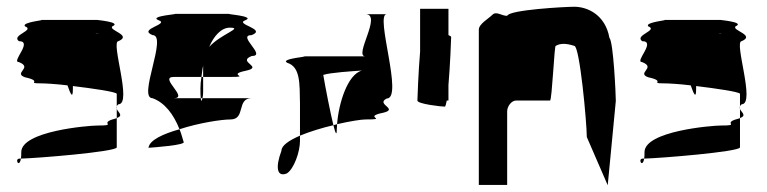

<svg xmlns="http://www.w3.org/2000/svg" viewBox="-20 -736 2272 569"><path d="M36 -552C79 -535 18 -520 54 -507C109 -495 57 -489 99 -489C114 -489 148 -487 180 -483C189 -457 196 -442 196 -472V-481C254 -474 324 -464 326 -458V-421C327 -423 328 -425 331 -427C373 -427 307 -614 331 -614C373 -632 300 -646 313 -658C343 -671 261 -677 269 -677H99C124 -677 42 -671 54 -658C85 -646 12 -632 36 -614C79 -614 12 -552 36 -552ZM38 -266C22 -266 37 -236 42 -266ZM42 -266C89 -267 322 -286 326 -299V-386C323 -385 318 -383 313 -382C276 -370 328 -364 269 -364C244 -364 43 -348 43 -285C43 -277 43 -271 42 -266ZM263 -636C265 -637 267 -637 269 -637C275 -637 272 -637 263 -636ZM326 -386C347 -394 330 -403 326 -413ZM326 -413V-421C325 -418 325 -416 326 -413Z M420 -298ZM420 -298C434 -299 534 -306 524 -316C520 -329 517 -341 512 -353C463 -339 423 -321 420 -298ZM432 -445C468 -432 494 -398 512 -353C570 -372 637 -382 663 -382C709 -382 680 -445 726 -445H580C578 -437 576 -433 575 -445H495C541 -445 449 -508 495 -508H577C579 -519 579 -530 582 -541V-508H663C726 -508 650 -514 707 -526C765 -538 680 -552 726 -570C772 -570 680 -632 726 -632C772 -650 674 -664 707 -676C741 -689 635 -695 663 -695H495C523 -695 417 -689 450 -676C484 -664 387 -650 432 -632C478 -632 387 -445 432 -445ZM574 -474C574 -460 574 -451 575 -445H580C582 -453 582 -464 582 -464V-508H577C575 -496 574 -485 574 -474ZM600 -597C614 -630 636 -654 661 -654C703 -654 634 -635 600 -597Z M814 -289C796 -241 800 -210 830 -222C851 -235 869 -286 869 -318V-334C837 -320 814 -305 814 -289ZM831 -550C870 -538 868 -490 869 -430V-334C898 -346 934 -357 968 -365C959 -402 945 -473 938 -514C959 -521 1025 -525 1053 -527C1009 -516 983 -426 979 -368C1018 -377 1051 -382 1063 -382C1132 -382 1059 -388 1107 -400C1171 -412 1090 -426 1126 -444C1177 -444 1090 -694 1126 -694H1063C1114 -694 1027 -569 1063 -569H876C910 -569 807 -563 831 -550ZM932 -509C931 -510 931 -511 932 -512ZM968 -365C974 -341 978 -332 978 -352C978 -357 979 -362 979 -368C975 -367 972 -366 968 -365Z M1217 -438C1217 -428 1287 -420 1298 -420C1300 -420 1302 -427 1304 -438H1309V-484C1314 -542 1317 -620 1317 -626C1317 -628 1314 -630 1309 -632V-710H1225V-583C1220 -525 1217 -444 1217 -438Z M1399 -188H1483V-406C1483 -421 1496 -438 1509 -438H1610C1616 -438 1623 -607 1627 -600C1640 -608 1658 -608 1682 -600C1698 -600 1719 -372 1719 -330L1781 -187L1805 -437C1805 -454 1798 -612 1786 -624C1774 -692 1721 -716 1682 -716C1656 -716 1488 -707 1483 -689C1466 -689 1451 -704 1439 -692C1427 -680 1399 -665 1399 -648Z M1883 -552C1926 -535 1865 -520 1901 -507C1956 -495 1904 -489 1946 -489C1961 -489 1995 -487 2027 -483C2036 -457 2043 -442 2043 -472V-481C2101 -474 2171 -464 2173 -458V-421C2174 -423 2175 -425 2178 -427C2220 -427 2154 -614 2178 -614C2220 -632 2147 -646 2160 -658C2190 -671 2108 -677 2116 -677H1946C1971 -677 1889 -671 1901 -658C1932 -646 1859 -632 1883 -614C1926 -614 1859 -552 1883 -552ZM1885 -266C1869 -266 1884 -236 1889 -266ZM1889 -266C1936 -267 2169 -286 2173 -299V-386C2170 -385 2165 -383 2160 -382C2123 -370 2175 -364 2116 -364C2091 -364 1890 -348 1890 -285C1890 -277 1890 -271 1889 -266ZM2110 -636C2112 -637 2114 -637 2116 -637C2122 -637 2119 -637 2110 -636ZM2173 -386C2194 -394 2177 -403 2173 -413ZM2173 -413V-421C2172 -418 2172 -416 2173 -413Z"/></svg>

Font: bitstorm
Style: excn
Weight: 400
Version: Version 0.2